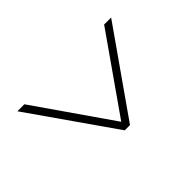

<svg xmlns="http://www.w3.org/2000/svg" viewBox="-136 -707 698 698"><g transform="rotate(45 212.5 -358.0)"><path d="M50 -117 375 -344V-371L50 -599V-563L344 -357L50 -153Z"/></g></svg>

Font: Noto Serif Devanagari ExtraCondensed Thin
Style: Regular
Weight: 100
Width: 2
Designer: Universal Thirst, Indian Type Foundry and the Monotype Design Team
Foundry: Monotype Imaging Inc.
Version: Version 2.004